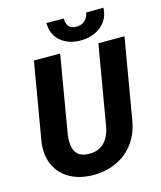

<svg xmlns="http://www.w3.org/2000/svg" viewBox="-131 -995 924 1099"><g transform="rotate(-15 331.0 -445.0)"><path d="M506.8 -710.9H661.6L582 -244.6Q570.3 -164.1 529.3 -106.4Q488.3 -48.8 424.1 -18.8Q359.9 11.2 279.3 10.3Q203.6 8.8 147.7 -22.2Q91.8 -53.2 64.2 -109.9Q36.6 -166.5 45.4 -244.1L125 -710.9H280.3L201.2 -243.7Q197.3 -209 202.9 -179.7Q208.5 -150.4 229 -132.3Q249.5 -114.3 288.6 -113.3Q330.1 -111.8 358.9 -128.4Q387.7 -145 404.5 -175.3Q421.4 -205.6 427.2 -244.1ZM485.4 -898.9 587.9 -899.9Q585.4 -851.1 560.3 -817.9Q535.2 -784.7 495.6 -768.1Q456.1 -751.5 409.7 -752.4Q341.8 -753.4 296.1 -791.5Q250.5 -829.6 249.5 -899.9L352.5 -898.9Q351.6 -870.1 365.2 -852.8Q378.9 -835.4 409.7 -835Q440.4 -834.5 460 -851.8Q479.5 -869.1 485.4 -898.9Z"/></g></svg>

Font: Roboto ExtraBold
Style: Italic
Weight: 800
Designer: Christian Robertson
Foundry: Google
Version: Version 3.009; 2024